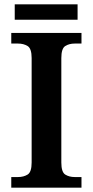

<svg xmlns="http://www.w3.org/2000/svg" viewBox="-20 -866 428 886"><path d="M32 0V-49H63Q89 -49 107.5 -60.5Q126 -72 126 -116V-598Q126 -642 107.5 -653.5Q89 -665 63 -665H32V-714H356V-665H325Q299 -665 281 -653.5Q263 -642 263 -598V-116Q263 -72 281 -60.5Q299 -49 325 -49H356V0ZM48 -775V-846H338V-775Z"/></svg>

Font: Noto Serif Toto SemiBold
Style: Regular
Weight: 600
Designer: Monotype Design Team
Foundry: Monotype Imaging Inc.
Version: Version 2.001; ttfautohint (v1.8.4.7-5d5b)